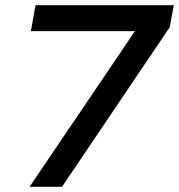

<svg xmlns="http://www.w3.org/2000/svg" viewBox="-20 -720 690 740"><path d="M117 -700H650L634 -615L219 0H94L500 -600H99Z"/></svg>

Font: Argentum Sans
Style: Italic
Weight: 400
Italic angle: -11.3099°
Designer: Julieta Ulanovsky, Owen Earl, Rasmus Andersson, Cristiano Sobral
Foundry: The Argentum Sans Project Authors
Version: Version 3.131; ttfautohint (v1.8.4.7-5d5b-dirty)